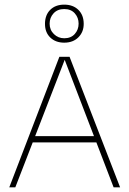

<svg xmlns="http://www.w3.org/2000/svg" viewBox="-20 -808 556 828"><path d="M20 0 236 -563H280L498 0H470L259 -550L46 0ZM115 -194 126 -221H391L402 -194ZM257 -624Q220 -624 197 -646Q174 -668 174 -705Q174 -743 196.5 -765.5Q219 -788 257 -788Q295 -788 318 -765.5Q341 -743 341 -705Q341 -670 318 -647Q295 -624 257 -624ZM257 -643Q286 -643 302.5 -661.5Q319 -680 319 -706Q319 -732 302.5 -750.5Q286 -769 257 -769Q228 -769 211 -750.5Q194 -732 194 -706Q194 -679 212.5 -661Q231 -643 257 -643Z"/></svg>

Font: Darker Grotesque Light Light
Style: Regular
Weight: 300
Version: Version 1.000;gftools[0.9.28]